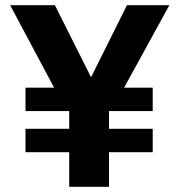

<svg xmlns="http://www.w3.org/2000/svg" viewBox="-20 -718 690 738"><path d="M567 -133V-223H399V-291H567V-381H457L631 -698H468L331 -423H329L191 -698H19L188 -381H78V-291H246V-223H78V-133H246V0H399V-133Z"/></svg>

Font: IBM Plex Thai Looped
Style: Bold
Weight: 700
Designer: Mike Abbink, Paul van der Laan, Pieter van Rosmalen, Ben Mitchell, Mark Frömberg
Foundry: Bold Monday
Version: Version 1.0